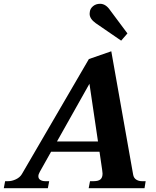

<svg xmlns="http://www.w3.org/2000/svg" viewBox="-55 -991 824 1011"><path d="M417 -918Q417 -925 418 -929Q420 -946 435 -958.5Q450 -971 472 -971Q502 -971 525 -937L616 -815L583 -777L449 -869Q417 -892 417 -918ZM712 -37 706 0H412L419 -37H438Q463 -37 474 -46.5Q485 -56 485 -77Q485 -82 483 -96L469 -192H214L155 -87Q147 -73 147 -63Q147 -50 157.5 -43.5Q168 -37 183 -37H204L197 0H-35L-28 -37H-12Q8 -37 29 -47Q50 -57 60 -74L413 -680L531 -721L646 -72Q649 -54 662 -45.5Q675 -37 692 -37ZM461 -246 416 -550 245 -246Z"/></svg>

Font: Taviraj SemiBold
Style: Italic
Weight: 600
Italic angle: -12°
Designer: Katatrad Team
Foundry: CadsonDemak
Version: Version 1.001